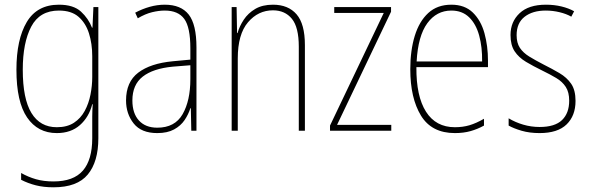

<svg xmlns="http://www.w3.org/2000/svg" viewBox="-20 -557 2511 818"><path d="M231 -537Q293 -537 325 -507.5Q357 -478 372 -439H374L378 -527H399V32Q399 132 354 186.5Q309 241 208 241Q166 241 132.5 232.5Q99 224 70 209V180Q100 197 133 206.5Q166 216 208 216Q293 216 333 170Q373 124 373 32V-14Q373 -39 373 -61Q373 -83 375 -113H373Q359 -58 320.5 -24Q282 10 222 10Q141 10 95.5 -56.5Q50 -123 50 -260Q50 -389 94 -463Q138 -537 231 -537ZM231 -512Q149 -512 113 -443.5Q77 -375 77 -260Q77 -136 114 -75.5Q151 -15 222 -15Q266 -15 295 -34Q324 -53 341 -84.5Q358 -116 365.5 -154Q373 -192 373 -229V-317Q373 -371 359 -415Q345 -459 314.5 -485.5Q284 -512 231 -512Z M682 -537Q751 -537 784 -495Q817 -453 817 -355V0H795L793 -96H791Q783 -70 766.5 -45.5Q750 -21 721.5 -5.5Q693 10 650 10Q582 10 549.5 -31Q517 -72 517 -129Q517 -208 569 -247.5Q621 -287 716 -296L791 -303V-351Q791 -441 765 -476.5Q739 -512 682 -512Q657 -512 628 -505Q599 -498 567 -479L556 -503Q586 -519 618 -528Q650 -537 682 -537ZM716 -273Q632 -265 588 -230.5Q544 -196 544 -129Q544 -74 572 -43.5Q600 -13 650 -13Q725 -13 758 -70.5Q791 -128 791 -220V-279Z M1143 -537Q1208 -537 1243.5 -496Q1279 -455 1279 -365V0H1253V-358Q1253 -441 1223.5 -477Q1194 -513 1143 -513Q1080 -513 1036.5 -462Q993 -411 993 -308V0H967V-527H988L990 -416H992Q1000 -445 1018.5 -473Q1037 -501 1067.5 -519Q1098 -537 1143 -537Z M1647 0H1386V-22L1615 -502H1404V-527H1646V-507L1416 -25H1647Z M1903 -537Q1960 -537 1994.5 -503.5Q2029 -470 2044 -415.5Q2059 -361 2059 -298V-271H1754Q1753 -147 1795 -81Q1837 -15 1918 -15Q1952 -15 1980.5 -23.5Q2009 -32 2042 -51V-22Q2015 -7 1985 1.5Q1955 10 1918 10Q1819 10 1773.5 -64.5Q1728 -139 1728 -262Q1728 -342 1747 -404Q1766 -466 1804.5 -501.5Q1843 -537 1903 -537ZM1903 -512Q1840 -512 1800.5 -458Q1761 -404 1755 -295H2034Q2035 -356 2021.5 -405.5Q2008 -455 1978.5 -483.5Q1949 -512 1903 -512Z M2432 -127Q2432 -64 2394 -27Q2356 10 2279 10Q2236 10 2202 0Q2168 -10 2147 -22V-53Q2175 -36 2209 -26Q2243 -16 2279 -16Q2344 -16 2374.5 -45.5Q2405 -75 2405 -128Q2405 -164 2390.5 -186.5Q2376 -209 2350 -224.5Q2324 -240 2289 -257Q2252 -275 2221 -293.5Q2190 -312 2172.5 -338.5Q2155 -365 2155 -408Q2155 -464 2193.5 -500.5Q2232 -537 2306 -537Q2341 -537 2372 -529.5Q2403 -522 2426 -509L2414 -486Q2393 -498 2364 -505Q2335 -512 2305 -512Q2249 -512 2215 -485.5Q2181 -459 2181 -407Q2181 -374 2195 -353Q2209 -332 2235 -316Q2261 -300 2296 -282Q2332 -264 2363.5 -245.5Q2395 -227 2413.5 -200Q2432 -173 2432 -127Z"/></svg>

Font: Noto Sans Bengali Condensed Thin
Style: Regular
Weight: 100
Width: 3
Designer: Joana Ranito - Universal Thirst; Jelle Bosma - Monotype Design Team
Foundry: Universal Thirst ehf.
Version: Version 3.000; ttfautohint (v1.8.4.7-5d5b)